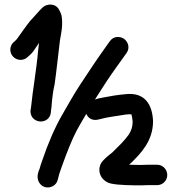

<svg xmlns="http://www.w3.org/2000/svg" viewBox="-20 -781 775 838"><path d="M238 -20C253.9 -67.5 278.1 -132.9 298.8 -178.7C317.9 -221 341.1 -256.9 365.7 -299.5C388.4 -339 419.1 -384.6 443 -422.5C469.3 -462.7 505.8 -512.2 532.3 -549.5C549.1 -573 537.9 -599.7 521.5 -611.4C505.3 -622.9 476.4 -625 459.7 -601.5L437.2 -570C401 -519.5 365.4 -465.5 330.1 -411.8C302.1 -369.7 276.4 -322.5 252.4 -281.6C218.9 -223.9 187.9 -150.6 165.4 -83.4C159.9 -68.5 155.6 -55.6 153 -45.1C149.6 -35.7 134.7 -7.6 152.9 18.7C169.4 42.5 198.7 40.5 215.1 28.6C231.1 17.1 232.4 2.6 238 -20ZM625 27H666C690.3 27 710 7.3 710 -17C710 -40 692 -62 666 -62H625C614.7 -62 604.9 -61.7 594.2 -61C581 -61 562.3 -61.3 543.4 -62.1C545.7 -64.1 549.9 -67.9 554.3 -71.9C593 -110.6 648 -165 648 -252C648 -252.3 648 -252.9 648 -253.2C644.5 -323.4 613.8 -379.7 527.3 -369.9C492.3 -366.6 465.4 -362.4 433.6 -356L411.1 -351.5C410.6 -351.4 409.7 -351.2 409 -351L386.7 -344.5C358.5 -338.9 349.6 -311.8 353.7 -293C357.7 -274.9 374.3 -250.7 409.2 -259.3L431.9 -264.7C451.6 -269.6 480.4 -273.5 504.8 -277.3C515.1 -278.9 539 -283.6 553.7 -282C555.9 -274.5 558.3 -259.5 559 -250.2C558.8 -227.7 553.3 -211.6 542.2 -193.8C522.4 -165.8 497 -142.3 470.9 -116.2C461.2 -107.7 446.1 -97.8 432.1 -82.4C405.6 -56.4 409.6 -19.8 430.6 1.5C440 11.1 450.6 17.3 466.1 20.5C497.6 27.5 561.7 28 597 28C606.3 28 615.7 27 625 27ZM98.4 -530.1 108.3 -539C117.9 -547.2 126 -556.5 133.4 -569.1C138.1 -576.4 143.5 -584.2 150.4 -593.5C149 -582.3 147.7 -571.1 146.1 -557.5C138.6 -472 123.8 -395.6 115.2 -310.5L113.4 -300.5C113.2 -299.4 113 -297.4 113 -296C113 -239.4 195 -234.5 201.9 -289.3L202.8 -299.5C204.1 -306.7 205.3 -317.5 205.9 -328.3C208 -355.5 212.5 -388.1 218.4 -413.4C218.5 -413.9 218.6 -414.8 218.7 -415.5C226.4 -468.8 235.1 -552.3 241.7 -605.4C246.5 -633.7 254.3 -663.9 250 -703.6C249.4 -718 241.6 -731.5 238.1 -738.1C221.8 -769.1 184 -764.2 167.5 -749.8C153.3 -737.3 136.4 -715.7 126.3 -705.7C104.3 -683.6 89.3 -659.4 74.1 -639.2C64.5 -626.8 54.1 -609.8 49.5 -605.8L39.6 -596.9C30.9 -589.6 25 -576.9 25 -565C25 -526.8 69.1 -505.7 98.4 -530.1Z"/></svg>

Font: Just Breathe
Style: Bd
Weight: 400
Foundry: Cannot Into Space Fonts
Version: Version 0.72